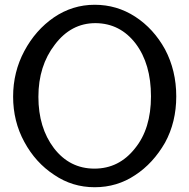

<svg xmlns="http://www.w3.org/2000/svg" viewBox="-20 -765 793 805"><path d="M207 -32Q283 20 377 20Q471 20 547 -31Q622 -80 672 -167Q719 -253 719 -361Q719 -469 672 -558Q624 -645 547 -695Q470 -745 377 -745Q284 -745 206 -692Q129 -639 82 -551Q35 -463 35 -360Q35 -256 82 -170Q129 -83 207 -32ZM381 -668Q484 -667 549 -582Q613 -497 613 -361Q613 -225 546 -143Q479 -58 376 -58Q272 -58 206 -144Q141 -230 141 -359Q141 -489 210 -578Q278 -668 380 -668Z"/></svg>

Font: Sawarabi Gothic
Style: Regular
Weight: 400
Designer: mshio (mshio@users.sourceforge.jp)
Version: Version 20141215